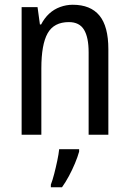

<svg xmlns="http://www.w3.org/2000/svg" viewBox="-20 -567 545 808"><path d="M286 -547Q361 -547 398.5 -501.5Q436 -456 436 -360V0H353V-347Q353 -410 333.5 -442Q314 -474 270 -474Q207 -474 180.5 -427Q154 -380 154 -279V0H71V-537H138L148 -464H153Q167 -491 187 -509.5Q207 -528 233 -537.5Q259 -547 286 -547ZM313 71Q307 93 295.5 120.5Q284 148 270 174Q256 200 241 221H194V210Q201 192 208 165Q215 138 221 109.5Q227 81 229 61H313Z"/></svg>

Font: Noto Sans Arabic Condensed
Style: Regular
Weight: 400
Width: 3
Designer: Monotype Design Team, Nadine Chahine, Nizar Qandah and Khaled Hosny
Foundry: Monotype Imaging Inc.
Version: Version 2.012